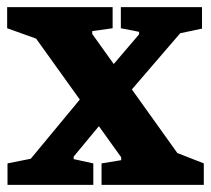

<svg xmlns="http://www.w3.org/2000/svg" viewBox="-39 -517 590 537"><path d="M245 0V-60L300 -69V-77L62 -409L-19 -438V-497H276V-438L219 -430V-422L457 -89L531 -60V0ZM-18 0V-60L47 -73L192 -248L245 -173L167 -79V-72L222 -60V0ZM323 -259 274 -332 350 -421V-428L299 -438V-497H526V-437L465 -424Z"/></svg>

Font: Faustina ExtraBold
Style: Regular
Weight: 800
Designer: Alfonso Garcia
Foundry: http://www.omnibus-type.com
Version: Version 1.200